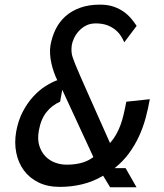

<svg xmlns="http://www.w3.org/2000/svg" viewBox="-20 -778 690 808"><path d="M610.5 -360.5Q603.5 -321 592.8 -281.2Q582 -241.5 564.8 -204Q547.5 -166.5 522.5 -132.5Q497.5 -98.5 462.5 -70.5H508.5L554.5 10H443.5L414 -38.5Q371.5 -13.5 325.8 -2.5Q280 8.5 232 8.5Q180.5 8.5 142.2 -10.2Q104 -29 80.5 -61Q57 -93 48.5 -135Q40 -177 48 -223.5Q56.5 -271 75.8 -307.8Q95 -344.5 119.5 -371.2Q144 -398 170.8 -415Q197.5 -432 221 -440.5Q214 -454.5 207.5 -472.8Q201 -491 196.5 -510.5Q192 -530 190.8 -550Q189.5 -570 192.5 -588Q199 -624 214.2 -655Q229.5 -686 255 -709Q280.5 -732 316.8 -745.2Q353 -758.5 401 -758.5Q434 -758.5 458.8 -749.8Q483.5 -741 501.8 -727.8Q520 -714.5 533 -698.8Q546 -683 555 -669L503 -600Q497.5 -613 488.5 -627Q479.5 -641 465.2 -652.8Q451 -664.5 430.8 -672Q410.5 -679.5 383 -679.5Q359 -679.5 341.2 -670Q323.5 -660.5 311 -646.5Q298.5 -632.5 291.2 -616.5Q284 -600.5 282 -587.5Q281 -580.5 280.8 -572.8Q280.5 -565 281.5 -556Q282 -548.5 285.8 -537Q289.5 -525.5 297 -506.8Q304.5 -488 316.8 -460.2Q329 -432.5 346.5 -392.8Q364 -353 388 -299.5Q412 -246 443 -176Q458 -193 468.5 -211.5Q479 -230 486.8 -251Q494.5 -272 500.2 -296.2Q506 -320.5 511.5 -350ZM233 -350Q199 -335.5 175.5 -306Q152 -276.5 143.5 -228.5Q137 -192.5 145.2 -165.5Q153.5 -138.5 170.8 -120.5Q188 -102.5 211.5 -93.8Q235 -85 260 -85Q281.5 -85 298.2 -87.5Q315 -90 328.5 -94.2Q342 -98.5 352.8 -104.2Q363.5 -110 373 -117L242 -400Z"/></svg>

Font: B612 Mono
Style: Italic
Weight: 400
Italic angle: -10°
Version: Version 1.005